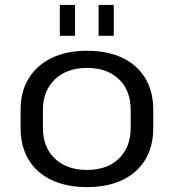

<svg xmlns="http://www.w3.org/2000/svg" viewBox="-20 -755 709 783"><path d="M335 8Q251 8 190 -21Q129 -50 96.5 -104Q64 -158 64 -233V-307Q64 -382 97 -435.5Q130 -489 190.5 -518.5Q251 -548 335 -548Q419 -548 479.5 -519Q540 -490 572.5 -436Q605 -382 605 -307V-233Q605 -158 572.5 -104Q540 -50 479.5 -21Q419 8 335 8ZM335 -62Q417 -62 465 -108.5Q513 -155 513 -234V-306Q513 -386 465 -432Q417 -478 335 -478Q253 -478 204 -431.5Q155 -385 155 -306V-234Q155 -155 203.5 -108.5Q252 -62 335 -62ZM286 -735V-609H224V-735ZM444 -735V-609H382V-735Z"/></svg>

Font: Pathway Extreme 72pt Medium
Style: Regular
Weight: 500
Designer: Eduardo Rodriguez Tunni
Foundry: Eduardo Rodriguez Tunni
Version: Version 1.001;gftools[0.9.26]